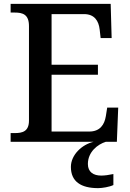

<svg xmlns="http://www.w3.org/2000/svg" viewBox="-20 -734 671 994"><path d="M35 0H465C404 14 347 68 347 130C347 206 399 240 488 240C509 240 546 234 567 224V167C543 172 522 175 504 175C464 175 435 157 435 115C435 52 486 13 528 0H585L592 -177H535L528 -133C521 -89 498 -53 442 -53H247V-347H487V-399H247V-661H415C469 -661 491 -626 496 -581L501 -537H558L553 -714H35V-669H56C97 -669 130 -660 130 -599V-110C130 -53 96 -45 56 -45H35Z"/></svg>

Font: Noto Serif Vithkuqi Medium
Style: Regular
Weight: 500
Version: Version 1.005